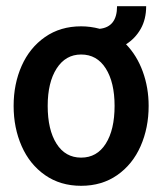

<svg xmlns="http://www.w3.org/2000/svg" viewBox="-20 -590 524 620"><path d="M460 -248Q460 -177 434 -118Q408 -59 358.5 -24.5Q309 10 242 10Q175 10 125.5 -24.5Q76 -59 50 -118Q24 -177 24 -248Q24 -319 50 -377.5Q76 -436 125.5 -470.5Q175 -505 242 -505Q272 -505 302 -497Q358 -503 358 -570H452Q452 -528 434.5 -497Q417 -466 387 -447Q422 -411 441 -359Q460 -307 460 -248ZM350 -248Q350 -324 321.5 -369Q293 -414 242 -414Q192 -414 163 -369Q134 -324 134 -248Q134 -171 162.5 -126Q191 -81 242 -81Q293 -81 321.5 -126Q350 -171 350 -248Z"/></svg>

Font: Cabin Condensed SemiBold
Style: Regular
Weight: 600
Width: 3
Designer: Pablo Impallari
Foundry: Pablo Impallari. http://www.impallari.com Igino Marini. http://www.ikern.com
Version: Version 2.001